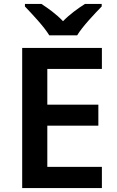

<svg xmlns="http://www.w3.org/2000/svg" viewBox="-20 -1051 598 978"><path d="M231 -871H373C400 -916 462 -981 498 -1018V-1031H413C378 -1009 336 -979 301 -943C267 -979 226 -1008 191 -1031H107V-1018C143 -980 204 -916 231 -871ZM499 -93V-201H221V-411H481V-518H221V-700H499V-807H93V-93Z"/></svg>

Font: Noto Sans Kannada UI SemiBold
Style: Regular
Weight: 600
Designer: Jelle Bosma - Monotype Design Team
Foundry: Monotype Imaging Inc.
Version: Version 2.005